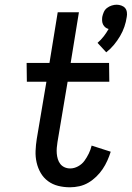

<svg xmlns="http://www.w3.org/2000/svg" viewBox="-20 -787 559 815"><path d="M431 -565 394 -605Q409 -618 420.5 -633Q432 -648 441 -664Q433 -666 427 -671Q421 -676 417.5 -683Q414 -690 413.5 -698Q413 -706 414 -715Q416 -725 420.5 -735.5Q425 -746 434 -753Q443 -760 454 -763.5Q465 -767 475 -767Q485 -767 495 -763.5Q505 -760 511 -753Q517 -746 518.5 -735.5Q520 -725 518 -715Q515 -694 508 -673.5Q501 -653 489.5 -633.5Q478 -614 463.5 -596.5Q449 -579 431 -565ZM277 8Q251 8 227 2Q203 -4 184 -18Q165 -32 153 -52.5Q141 -73 135.5 -97Q130 -121 131 -146.5Q132 -172 136 -197L177 -440H94L93 -520H190L225 -735H315L280 -520H443L444 -440H267L224 -184Q222 -172 221 -159.5Q220 -147 221 -135Q222 -123 225.5 -111.5Q229 -100 236 -91Q243 -82 254 -77Q265 -72 278 -72Q295 -72 311.5 -81Q328 -90 338.5 -104.5Q349 -119 357 -135.5Q365 -152 369 -169L450 -143Q444 -124 435.5 -105Q427 -86 415.5 -69Q404 -52 388.5 -37Q373 -22 355 -11.5Q337 -1 317 3.5Q297 8 277 8Z"/></svg>

Font: Iosevka Curly Medium
Style: Italic
Weight: 500
Italic angle: -9°
Monospace: yes
Designer: Belleve Invis
Foundry: Belleve Invis
Version: Version 22.1.2; ttfautohint (v1.8.4)